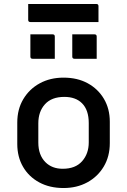

<svg xmlns="http://www.w3.org/2000/svg" viewBox="-20 -936 640 967"><path d="M300 -545Q370 -545 422 -516.5Q474 -488 503.5 -438Q533 -388 533 -323V-215Q533 -148 502.5 -97Q472 -46 419.5 -17.5Q367 11 300 11Q230 11 177.5 -17.5Q125 -46 96 -96Q67 -146 67 -211V-319Q67 -386 97.5 -437Q128 -488 180.5 -516.5Q233 -545 300 -545ZM304 -448Q240 -448 206.5 -411Q173 -374 173 -315V-218Q173 -155 209 -119Q242 -86 296 -86Q360 -86 393.5 -124Q427 -162 427 -219V-316Q427 -382 393 -416Q361 -448 304 -448ZM133 -763H245Q256 -763 256 -752V-640H144Q133 -640 133 -651ZM344 -763H456Q467 -763 467 -752V-640H355Q344 -640 344 -651ZM122 -916H465Q476 -916 476 -905V-825H133Q122 -825 122 -836Z"/></svg>

Font: Recursive Mn Lnr St Med
Style: Regular
Weight: 500
Monospace: yes
Version: Version 1.079;hotconv 1.0.112;makeotfexe 2.5.65598; ttfautoh